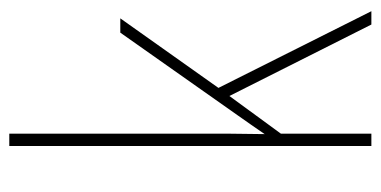

<svg xmlns="http://www.w3.org/2000/svg" viewBox="-218 -582 800 403"><g transform="rotate(-90 181.5 -380.0)"><path d="M103 -368V-760H77V0H103V-190L182 -298L332 0H360L199 -321L345 -527H315L141 -280C126 -259 118 -247 102 -224C103 -275 103 -316 103 -368Z"/></g></svg>

Font: Noto Sans Armenian Condensed Thin
Style: Regular
Weight: 100
Width: 3
Designer: Monotype Design Team
Foundry: Monotype Imaging Inc.
Version: Version 2.008